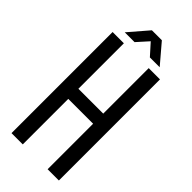

<svg xmlns="http://www.w3.org/2000/svg" viewBox="-266 -891 940 940"><g transform="rotate(45 204.0 -421.0)"><path d="M151 -741H83L170 -842H239L325 -741H257L204 -800ZM118 -315V0H40V-700H118V-385H290V-700H368V0H290V-315Z"/></g></svg>

Font: Adderley Regular
Style: Regular
Weight: 400
Designer: gorohovskiy
Version: Version 1.003 November 13, 2017